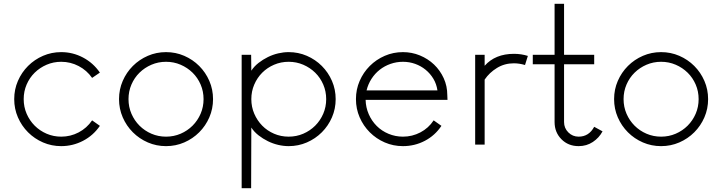

<svg xmlns="http://www.w3.org/2000/svg" viewBox="-20 -777 3810 1013"><path d="M303 -6Q252 -6 207 -25.5Q162 -45 128 -79Q94 -113 74.5 -158Q55 -203 55 -254Q55 -305 74.5 -350Q94 -395 128 -429Q162 -463 207 -482.5Q252 -502 303 -502Q364 -502 418 -473.5Q472 -445 507 -394L466 -366Q438 -406 395 -428.5Q352 -451 303 -451Q262 -451 226 -435.5Q190 -420 163 -393.5Q136 -367 120.5 -331Q105 -295 105 -254Q105 -213 120.5 -177Q136 -141 163 -114Q190 -87 226 -71.5Q262 -56 303 -56Q352 -56 395 -78.5Q438 -101 466 -142L507 -113Q472 -62 418 -34Q364 -6 303 -6Z M952 -25.5Q907 -6 856 -6Q805 -6 760 -25.5Q715 -45 681 -79Q647 -113 627.5 -158Q608 -203 608 -254Q608 -305 627.5 -350Q647 -395 681 -429Q715 -463 760 -482.5Q805 -502 856 -502Q907 -502 952 -482.5Q997 -463 1031 -429Q1065 -395 1084.5 -350Q1104 -305 1104 -254Q1104 -203 1084.5 -158Q1065 -113 1031 -79Q997 -45 952 -25.5ZM933 -435.5Q897 -451 856 -451Q815 -451 779 -435.5Q743 -420 716 -393.5Q689 -367 673.5 -331Q658 -295 658 -254Q658 -213 673.5 -177Q689 -141 716 -114Q743 -87 779 -71.5Q815 -56 856 -56Q897 -56 933 -71.5Q969 -87 996 -114Q1023 -141 1038.5 -177Q1054 -213 1054 -254Q1054 -295 1038.5 -331Q1023 -367 996 -393.5Q969 -420 933 -435.5Z M1255 216V-488H1305L1306 -404Q1321 -427 1344 -445Q1367 -463 1393.5 -476Q1420 -489 1448 -495.5Q1476 -502 1503 -502Q1554 -502 1599 -482.5Q1644 -463 1678 -429Q1712 -395 1731.5 -350Q1751 -305 1751 -254Q1751 -203 1731.5 -158Q1712 -113 1678 -79Q1644 -45 1599 -25.5Q1554 -6 1503 -6Q1476 -6 1448 -12.5Q1420 -19 1393.5 -32Q1367 -45 1344 -63Q1321 -81 1306 -104L1305 216ZM1321.5 -331Q1306 -295 1306 -254Q1306 -213 1321.5 -177Q1337 -141 1363.5 -114Q1390 -87 1426 -71.5Q1462 -56 1503 -56Q1544 -56 1580 -71.5Q1616 -87 1643 -114Q1670 -141 1685.5 -177Q1701 -213 1701 -254Q1701 -295 1685.5 -331Q1670 -367 1643 -393.5Q1616 -420 1580 -435.5Q1544 -451 1503 -451Q1462 -451 1426 -435.5Q1390 -420 1363.5 -393.5Q1337 -367 1321.5 -331Z M2106 -6Q2055 -6 2010 -25.5Q1965 -45 1931 -79Q1897 -113 1877.5 -158Q1858 -203 1858 -254Q1858 -305 1877.5 -350Q1897 -395 1931 -429Q1965 -463 2010 -482.5Q2055 -502 2106 -502Q2153 -502 2195.5 -484.5Q2238 -467 2270 -436.5Q2302 -406 2321 -364.5Q2340 -323 2340 -275L2341 -250H1909Q1910 -210 1925.5 -174.5Q1941 -139 1967.5 -112.5Q1994 -86 2030 -71Q2066 -56 2106 -56Q2155 -56 2198 -78.5Q2241 -101 2268 -142L2309 -113Q2275 -62 2221.5 -34Q2168 -6 2106 -6ZM2288 -300Q2283 -334 2266.5 -361.5Q2250 -389 2225.5 -409Q2201 -429 2170.5 -440Q2140 -451 2106 -451Q2072 -451 2040.5 -440Q2009 -429 1983.5 -409Q1958 -389 1940 -361Q1922 -333 1914 -300Z M2487 -488H2537V-430Q2593 -493 2692 -493Q2730 -493 2765 -482L2750 -434Q2720 -443 2691 -443Q2642 -443 2602 -418.5Q2562 -394 2537 -357V-14H2487Z M2906 -438V-133Q2906 -79 2942 -42.5Q2978 -6 3033 -6Q3075 -6 3108 -28Q3141 -50 3159 -84L3115 -108Q3087 -56 3033 -56Q3001 -56 2978.5 -78.5Q2956 -101 2956 -133V-438H3115V-488H2956V-757H2906V-488H2791V-438Z M3564 -25.5Q3519 -6 3468 -6Q3417 -6 3372 -25.5Q3327 -45 3293 -79Q3259 -113 3239.5 -158Q3220 -203 3220 -254Q3220 -305 3239.5 -350Q3259 -395 3293 -429Q3327 -463 3372 -482.5Q3417 -502 3468 -502Q3519 -502 3564 -482.5Q3609 -463 3643 -429Q3677 -395 3696.5 -350Q3716 -305 3716 -254Q3716 -203 3696.5 -158Q3677 -113 3643 -79Q3609 -45 3564 -25.5ZM3545 -435.5Q3509 -451 3468 -451Q3427 -451 3391 -435.5Q3355 -420 3328 -393.5Q3301 -367 3285.5 -331Q3270 -295 3270 -254Q3270 -213 3285.5 -177Q3301 -141 3328 -114Q3355 -87 3391 -71.5Q3427 -56 3468 -56Q3509 -56 3545 -71.5Q3581 -87 3608 -114Q3635 -141 3650.5 -177Q3666 -213 3666 -254Q3666 -295 3650.5 -331Q3635 -367 3608 -393.5Q3581 -420 3545 -435.5Z"/></svg>

Font: Leon Sans
Style: Light
Weight: 300
Designer: Jongmin Kim
Version: Version 1.2